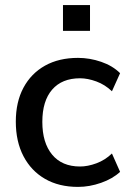

<svg xmlns="http://www.w3.org/2000/svg" viewBox="-20 -724 507 753"><path d="M286 9Q211 9 156.5 -22.5Q102 -54 72 -111.5Q42 -169 42 -247Q42 -324 72 -380Q102 -436 156.5 -466.5Q211 -497 286 -497Q332 -497 377 -481.5Q422 -466 451 -437L419 -366Q392 -392 358 -404.5Q324 -417 294 -417Q223 -417 184.5 -372.5Q146 -328 146 -246Q146 -164 184.5 -117.5Q223 -71 294 -71Q324 -71 358 -83.5Q392 -96 419 -122L451 -50Q422 -23 376.5 -7Q331 9 286 9ZM227 -603V-704H333V-603Z"/></svg>

Font: Nunito Sans 12pt SemiBold
Style: Regular
Weight: 600
Designer: Vernon Adams
Foundry: Vernon Adams
Version: Version 3.101;gftools[0.9.27]